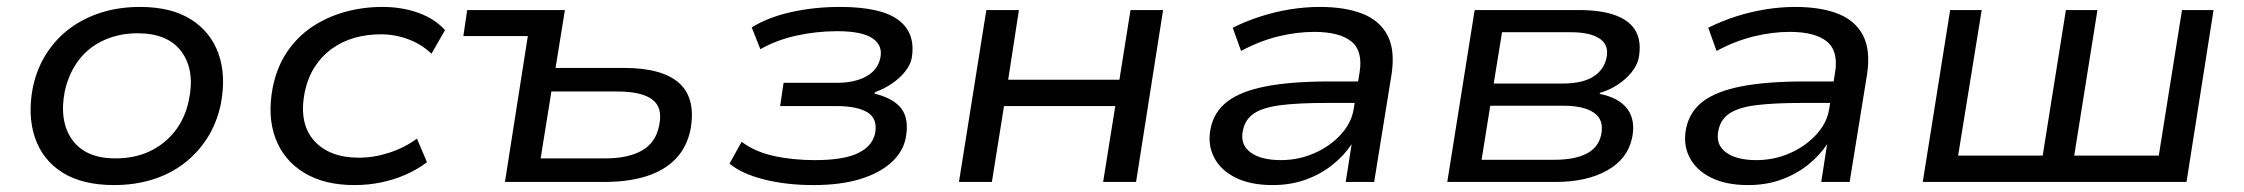

<svg xmlns="http://www.w3.org/2000/svg" viewBox="-20 -525 6474 554"><path d="M309 9Q218 9 160.5 -27Q103 -63 81 -127.5Q59 -192 75 -274Q87 -329 115 -372Q143 -415 183.5 -444.5Q224 -474 274.5 -489.5Q325 -505 384 -505Q474 -505 531 -469Q588 -433 610.5 -370Q633 -307 617 -224Q605 -168 577 -125Q549 -82 509 -52Q469 -22 418.5 -6.5Q368 9 309 9ZM313 -68Q368 -68 411 -88Q454 -108 484 -145.5Q514 -183 525 -236Q543 -322 504 -375.5Q465 -429 377 -429Q325 -429 281 -409.5Q237 -390 208 -352.5Q179 -315 167 -262Q150 -175 188.5 -121.5Q227 -68 313 -68Z M1002 9Q916 9 857.5 -26.5Q799 -62 775 -125.5Q751 -189 767 -273Q779 -332 808.5 -375.5Q838 -419 880.5 -447.5Q923 -476 975 -490.5Q1027 -505 1083 -505Q1141 -505 1188.5 -487.5Q1236 -470 1264 -438L1225 -370Q1197 -397 1158.5 -411.5Q1120 -426 1080 -426Q1039 -426 1003.5 -416Q968 -406 938.5 -385Q909 -364 888.5 -332.5Q868 -301 859 -258Q842 -169 886 -119.5Q930 -70 1016 -70Q1059 -70 1103.5 -84.5Q1148 -99 1183 -125L1212 -57Q1186 -37 1152.5 -22Q1119 -7 1081.5 1Q1044 9 1002 9Z M1437 0 1503 -421H1317L1328 -496H1610L1583 -329H1780Q1892 -329 1940.5 -284.5Q1989 -240 1972 -149Q1961 -99 1929 -66Q1897 -33 1845 -16.5Q1793 0 1723 0ZM1540 -68H1727Q1792 -68 1832 -90.5Q1872 -113 1882 -163Q1893 -215 1862 -238Q1831 -261 1761 -261H1571Z M2327 9Q2248 9 2183.5 -7.5Q2119 -24 2085 -53L2120 -116Q2156 -88 2211 -75.5Q2266 -63 2331 -63Q2414 -63 2455.5 -83Q2497 -103 2505 -140Q2513 -182 2483.5 -200.5Q2454 -219 2392 -219H2231L2241 -286H2394Q2445 -286 2478.5 -304Q2512 -322 2520 -357Q2528 -394 2497.5 -414.5Q2467 -435 2396 -435Q2335 -435 2277 -422Q2219 -409 2174 -383L2149 -446Q2196 -475 2262.5 -490Q2329 -505 2404 -505Q2524 -505 2574 -466Q2624 -427 2610 -354Q2606 -337 2592 -319Q2578 -301 2556 -285.5Q2534 -270 2505 -259L2503 -255Q2560 -241 2582 -210Q2604 -179 2593 -125Q2585 -86 2551 -55.5Q2517 -25 2461 -8Q2405 9 2327 9Z M2747 0 2826 -496H2920L2889 -295H3210L3242 -496H3336L3258 0H3163L3198 -219H2877L2842 0Z M3652 9Q3588 9 3545 -12.5Q3502 -34 3483 -71Q3464 -108 3473 -154Q3483 -203 3522 -232.5Q3561 -262 3633.5 -276Q3706 -290 3818 -290H3916L3907 -228H3808Q3726 -228 3675 -221.5Q3624 -215 3598 -197.5Q3572 -180 3566 -147Q3558 -108 3588 -85.5Q3618 -63 3676 -63Q3727 -63 3772.5 -83Q3818 -103 3849 -137Q3880 -171 3886 -211L3903 -316Q3913 -378 3879 -405.5Q3845 -433 3772 -433Q3722 -433 3668.5 -420Q3615 -407 3561 -378L3537 -445Q3575 -464 3617 -477.5Q3659 -491 3702.5 -498Q3746 -505 3788 -505Q3861 -505 3911 -485.5Q3961 -466 3983.5 -423Q4006 -380 3995 -309L3945 0H3863L3880 -109Q3859 -77 3825.5 -50Q3792 -23 3748.5 -7Q3705 9 3652 9Z M4156 0 4235 -496H4535Q4602 -496 4643.5 -480Q4685 -464 4701 -433Q4717 -402 4708 -356Q4703 -335 4687 -315.5Q4671 -296 4647.5 -280.5Q4624 -265 4596 -257V-254Q4652 -243 4676 -210Q4700 -177 4689 -126Q4676 -66 4617 -33Q4558 0 4468 0ZM4255 -64H4466Q4523 -64 4557.5 -81.5Q4592 -99 4600 -136Q4609 -179 4579.5 -199.5Q4550 -220 4490 -220H4280ZM4290 -284H4488Q4545 -284 4576 -303Q4607 -322 4615 -356Q4624 -394 4596.5 -413Q4569 -432 4513 -432H4314Z M5024 9Q4960 9 4917 -12.5Q4874 -34 4855 -71Q4836 -108 4845 -154Q4855 -203 4894 -232.5Q4933 -262 5005.5 -276Q5078 -290 5190 -290H5288L5279 -228H5180Q5098 -228 5047 -221.5Q4996 -215 4970 -197.5Q4944 -180 4938 -147Q4930 -108 4960 -85.5Q4990 -63 5048 -63Q5099 -63 5144.5 -83Q5190 -103 5221 -137Q5252 -171 5258 -211L5275 -316Q5285 -378 5251 -405.5Q5217 -433 5144 -433Q5094 -433 5040.5 -420Q4987 -407 4933 -378L4909 -445Q4947 -464 4989 -477.5Q5031 -491 5074.5 -498Q5118 -505 5160 -505Q5233 -505 5283 -485.5Q5333 -466 5355.5 -423Q5378 -380 5367 -309L5317 0H5235L5252 -109Q5231 -77 5197.5 -50Q5164 -23 5120.5 -7Q5077 9 5024 9Z M5528 0 5607 -496H5698L5630 -76H5874L5941 -496H6032L5965 -76H6209L6276 -496H6367L6289 0Z"/></svg>

Font: Nunito Sans 7pt SemiExpanded
Style: Italic
Weight: 400
Width: 6
Italic angle: -9°
Designer: Vernon Adams
Foundry: Vernon Adams
Version: Version 3.101;gftools[0.9.27]